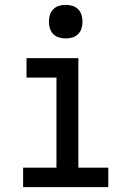

<svg xmlns="http://www.w3.org/2000/svg" viewBox="-20 -769 540 789"><path d="M75 0V-80H212V-450H89V-530H302V-80H425V0ZM250 -611Q236 -611 222.5 -615Q209 -619 199 -629Q189 -639 185 -652.5Q181 -666 181 -680Q181 -694 185 -707.5Q189 -721 199 -731Q209 -741 222.5 -745Q236 -749 250 -749Q264 -749 277.5 -745Q291 -741 301 -731Q311 -721 315 -707.5Q319 -694 319 -680Q319 -666 315 -652.5Q311 -639 301 -629Q291 -619 277.5 -615Q264 -611 250 -611Z"/></svg>

Font: iosevka_custom_sans_ss08 Md
Style: Regular
Weight: 500
Designer: Belleve Invis
Foundry: Belleve Invis
Version: Version 10.3.0; ttfautohint (v1.8.3)